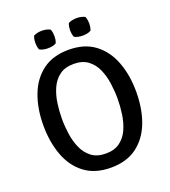

<svg xmlns="http://www.w3.org/2000/svg" viewBox="-153 -961 964 1086"><g transform="rotate(-20 329.0 -418.0)"><path d="M49.5 -342Q49.5 -443 79.8 -523Q110 -603 172 -649.5Q234 -696 329 -696Q424.5 -696 486.2 -649.2Q548 -602.5 578.2 -522.5Q608.5 -442.5 608.5 -342Q608.5 -240.5 578.2 -160.2Q548 -80 486 -33.5Q424 13 329 13Q233.5 13 171.5 -33.8Q109.5 -80.5 79.5 -161Q49.5 -241.5 49.5 -342ZM161 -342Q161 -296.5 167.8 -249.2Q174.5 -202 192.5 -161.8Q210.5 -121.5 243.5 -96.8Q276.5 -72 329 -72Q381 -72 414 -96.8Q447 -121.5 464.8 -161.8Q482.5 -202 489.2 -249.2Q496 -296.5 496 -342Q496 -387.5 489.2 -434.8Q482.5 -482 464.8 -522Q447 -562 414 -586.5Q381 -611 329 -611Q276.5 -611 243.5 -586.5Q210.5 -562 192.5 -522Q174.5 -482 167.8 -434.8Q161 -387.5 161 -342ZM433.5 -743.5Q420.5 -743.5 406.5 -746.2Q392.5 -749 383 -755Q379 -765.5 377.2 -776.2Q375.5 -787 375.5 -796Q375.5 -805 377.2 -816Q379 -827 383 -837.5Q392.5 -843 406.5 -846Q420.5 -849 433.5 -849Q446 -849 460 -846Q474 -843 483.5 -837.5Q487.5 -827 489.2 -816Q491 -805 491 -796Q491 -787 489.2 -776.2Q487.5 -765.5 483.5 -755Q474 -749 460 -746.2Q446 -743.5 433.5 -743.5ZM224 -743.5Q211 -743.5 197.2 -746.2Q183.5 -749 174 -755Q169.5 -765.5 168 -776.2Q166.5 -787 166.5 -796Q166.5 -805 168 -816Q169.5 -827 174 -837.5Q183.5 -843 197.2 -846Q211 -849 224 -849Q237 -849 250.8 -846Q264.5 -843 274 -837.5Q278.5 -827 280 -816Q281.5 -805 281.5 -796Q281.5 -787 280 -776.2Q278.5 -765.5 274 -755Q264.5 -749 250.8 -746.2Q237 -743.5 224 -743.5Z"/></g></svg>

Font: Signika SC
Style: Regular
Weight: 400
Designer: Anna Giedryś
Foundry: Anna Giedryś
Version: Version 2.000; ttfautohint (v1.8.3) -l 8 -r 50 -G 200 -x 9 -